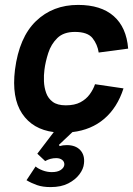

<svg xmlns="http://www.w3.org/2000/svg" viewBox="-20 -530 543 782"><path d="M125 148Q135 157 153.5 164Q172 171 191 171Q214 171 227 162.5Q240 154 242 142Q243 129 233.5 121.5Q224 114 209 114Q185 114 164 126L132 96L199 8Q113 -3 70 -67.5Q27 -132 41 -246Q58 -378 126.5 -444Q195 -510 298 -510Q391 -510 443 -464.5Q495 -419 502 -332L382 -316Q377 -349 357 -374.5Q337 -400 285 -400Q239 -400 213.5 -375Q188 -350 176.5 -314Q165 -278 161 -246Q158 -224 159 -199Q160 -174 168 -151.5Q176 -129 195 -115Q214 -101 248 -101Q284 -101 307.5 -113.5Q331 -126 345.5 -146Q360 -166 367 -187L483 -170Q458 -92 405 -46.5Q352 -1 275 8L220 60L223 65Q236 61 252 61Q288 61 307 81.5Q326 102 322 136Q320 158 303.5 180Q287 202 258 217Q229 232 186 232Q154 232 131 224Q108 216 88 204Z"/></svg>

Font: Haskoy Bold
Style: Italic
Weight: 700
Designer: Ertekin Erdin
Foundry: Ertekin Erdin
Version: Version 2.000; ttfautohint (v1.8.4.7-5d5b)